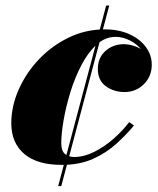

<svg xmlns="http://www.w3.org/2000/svg" viewBox="-20 -574 558 680"><path d="M198.5 10Q111.5 10 65.8 -29Q20 -68 20 -137.5Q20 -197.5 46 -256.5Q72 -315.5 117.8 -363.8Q163.5 -412 223.5 -441Q283.5 -470 351.5 -470Q400 -470 437.5 -453.2Q475 -436.5 496.2 -408Q517.5 -379.5 517.5 -345Q517.5 -303.5 489.5 -275.8Q461.5 -248 421 -248Q383.5 -248 355 -268.5Q326.5 -289 326.5 -330Q326.5 -369.5 353.5 -393.5Q380.5 -417.5 418.5 -417.5Q439 -417.5 461.8 -408.8Q484.5 -400 500.5 -383.8Q516.5 -367.5 516.5 -345H500Q500 -374 482.5 -396.2Q465 -418.5 439.5 -431Q414 -443.5 389.5 -443.5Q352.5 -443.5 322 -415.8Q291.5 -388 268.2 -343.2Q245 -298.5 229.2 -247.2Q213.5 -196 205.2 -148Q197 -100 197 -66.5Q197 -40 209.8 -29Q222.5 -18 242.5 -18Q277.5 -18 313.5 -36Q349.5 -54 381.8 -82.2Q414 -110.5 437.5 -141.5L454.5 -129.5Q427.5 -97 392 -64.8Q356.5 -32.5 309 -11.2Q261.5 10 198.5 10ZM186 85 356 -554.5H367L197 85Z"/></svg>

Font: Bodoni Moda Black
Style: Italic
Weight: 900
Italic angle: -13°
Version: Version 2.005